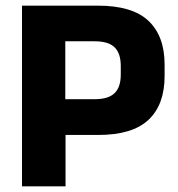

<svg xmlns="http://www.w3.org/2000/svg" viewBox="-20 -659 631 679"><path d="M162.8 -181.7V-308.2H314.5Q363.7 -308.2 385.4 -329.8Q407.1 -351.3 407.1 -394.9V-425.9Q407.1 -469.9 385.5 -491.4Q363.9 -513 314.8 -513H162.6V-639H326.6Q448.4 -639 505.3 -585.1Q562.1 -531.2 562.1 -430.5V-390Q562.1 -288.9 505.2 -235.3Q448.3 -181.7 327.1 -181.7ZM57.8 0V-639H210.9V-272.6L211.8 -201.4V0Z"/></svg>

Font: Anek Tamil Medium
Style: Regular
Weight: 500
Designer: Aadarsh Rajan (Tamil), Yesha Goshar (Latin)
Foundry: Ek Type
Version: Version 1.003